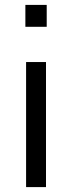

<svg xmlns="http://www.w3.org/2000/svg" viewBox="-20 -763 294 783"><path d="M83.5 -653.7V-743H170.5V-653.7ZM86.4 0V-510H167.6V0Z"/></svg>

Font: Saira Thin
Style: Regular
Weight: 100
Designer: Hector Gatti with collaboration of the Omnibus-Type team
Foundry: Omnibus-Type
Version: Version 1.101